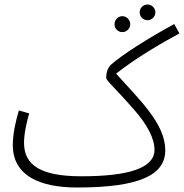

<svg xmlns="http://www.w3.org/2000/svg" viewBox="-20 -814 819 855"><path d="M637 -724C656 -724 672 -740 672 -759C672 -778 656 -794 637 -794C617 -794 602 -778 602 -759C602 -740 617 -724 637 -724ZM525 -671C544 -671 560 -687 560 -706C560 -725 544 -742 525 -742C505 -742 490 -725 490 -706C490 -687 505 -671 525 -671ZM323 21C605 21 716 -36 716 -145C716 -262 604 -367 497 -486C563 -538 656 -599 779 -665L756 -707C640 -644 523 -570 472 -524C460 -511 453 -492 453 -468C453 -454 489 -427 580 -322C632 -263 668 -200 668 -147C668 -65 552 -29 342 -29C162 -29 87 -78 87 -178C87 -221 100 -275 110 -309L64 -322C50 -276 37 -217 37 -168C37 -33 155 21 323 21Z"/></svg>

Font: Noto Sans Arabic Cond Light
Style: Regular
Weight: 300
Width: 3
Designer: Monotype Design Team, Nadine Chahine, Nizar Qandah and Khaled Hosny
Foundry: Monotype Imaging Inc.
Version: Version 2.012